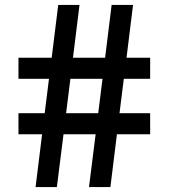

<svg xmlns="http://www.w3.org/2000/svg" viewBox="-20 -760 685 780"><path d="M124.5 0 151 -214.5H55V-300H161.5L179 -440H55V-525.5H190L216.5 -740H303L276.5 -525.5H407L433.5 -740H520.5L494 -525.5H590V-440H483L465.5 -300H590V-214.5H455L428.5 0H341.5L368.5 -214.5H238L211 0ZM248.5 -300H379L396.5 -440H266Z"/></svg>

Font: Encode Sans Expanded Medium
Style: Regular
Weight: 500
Width: 7
Designer: Multiple Designers
Foundry: Impallari Type
Version: Version 3.000; ttfautohint (v1.8.3) -l 8 -r 50 -G 200 -x 14 